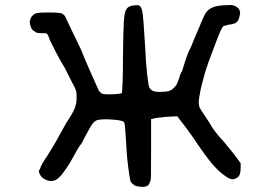

<svg xmlns="http://www.w3.org/2000/svg" viewBox="-20 -690 1070 760"><path d="M102.5 -619.1Q103.5 -623 106.9 -626.5Q110.4 -629.9 116.2 -634.8Q122.1 -637.7 132.3 -639.2Q142.6 -640.6 170.9 -640.6Q205.1 -640.6 217.3 -638.7Q229.5 -636.7 237.3 -626Q242.2 -616.2 263.2 -571.3Q284.2 -526.4 301.8 -491.2Q309.6 -469.7 335.9 -410.2Q362.3 -350.6 371.1 -331.1Q374 -327.1 377.4 -324.2Q380.9 -321.3 383.8 -319.3Q392.6 -316.4 411.1 -316.4Q418 -316.4 437 -317.4Q456.1 -318.4 461.9 -321.3Q463.9 -325.2 465.3 -365.7Q466.8 -406.2 466.8 -464.8Q467.8 -565.4 470.2 -604Q472.7 -642.6 479.5 -651.4Q483.4 -660.2 493.2 -664.6Q502.9 -668.9 513.7 -668.9H518.6Q521.5 -669.9 523.4 -669.9Q538.1 -669.9 543 -646.5Q547.9 -623 554.7 -501Q557.6 -437.5 562.5 -395.5Q567.4 -353.5 570.3 -345.7Q575.2 -335 584.5 -330.6Q593.8 -326.2 612.3 -326.2Q636.7 -326.2 647.9 -329.6Q659.2 -333 669.9 -343.8Q676.8 -350.6 680.2 -357.9Q683.6 -365.2 687.5 -376Q690.4 -383.8 693.4 -394Q696.3 -404.3 701.2 -408.2Q702.1 -415 706.1 -425.8Q710 -436.5 712.9 -447.3Q715.8 -458 722.2 -474.1Q728.5 -490.2 736.3 -504.9Q741.2 -518.6 751 -541.5Q760.7 -564.5 769.5 -584Q777.3 -604.5 785.2 -621.1Q793 -637.7 795.9 -640.6Q814.5 -667 864.3 -668.9Q876 -669.9 885.7 -669.9H898.4Q907.2 -668.9 916 -663.1Q924.8 -657.2 927.7 -651.4Q929.7 -645.5 930.7 -638.7Q929.7 -630.9 926.3 -618.2Q922.9 -605.5 912.1 -598.6Q907.2 -596.7 899.9 -594.7Q892.6 -592.8 886.7 -592.8Q878.9 -590.8 872.6 -588.9Q866.2 -586.9 865.2 -586.9Q860.4 -584 852.5 -566.9Q844.7 -549.8 828.1 -504.9Q802.7 -440.4 789.6 -395.5Q776.4 -350.6 770.5 -315.4Q766.6 -296.9 766.6 -285.2Q766.6 -280.3 768.1 -271.5Q769.5 -262.7 779.3 -249Q782.2 -244.1 791 -231.4Q799.8 -218.8 809.6 -203.1Q818.4 -186.5 831.5 -169.4Q844.7 -152.3 854.5 -141.6Q865.2 -130.9 878.9 -113.3Q892.6 -95.7 905.3 -81.1L932.6 -43.9V-26.4Q932.6 3.9 920.9 11.7Q909.2 19.5 901.4 19.5Q890.6 19.5 878.9 11.7Q849.6 -6.8 821.8 -39.1Q793.9 -71.3 740.2 -151.4Q717.8 -183.6 700.7 -205.1Q683.6 -226.6 682.6 -229.5H676.8Q664.1 -229.5 629.4 -226.6Q594.7 -223.6 584 -219.7L578.1 -218.8V-98.6Q578.1 -20.5 577.6 2.9Q577.1 26.4 573.2 31.2Q569.3 43.9 560.5 46.9Q551.8 49.8 543.9 49.8Q539.1 49.8 534.2 48.8Q518.6 47.9 510.7 42.5Q502.9 37.1 497.1 29.3Q493.2 16.6 487.3 -29.8Q481.4 -76.2 477.5 -152.3Q475.6 -183.6 474.1 -194.3Q472.7 -205.1 469.7 -208Q459 -213.9 435.1 -215.8Q411.1 -217.8 398.4 -217.8Q382.8 -217.8 370.1 -215.8Q358.4 -213.9 349.6 -204.1Q340.8 -194.3 330.1 -173.8Q324.2 -163.1 316.4 -148.4Q308.6 -133.8 302.7 -122.1Q294.9 -113.3 282.7 -91.8Q270.5 -70.3 258.8 -48.8Q231.4 -4.9 215.8 10.7Q200.2 26.4 183.6 26.4H181.6Q169.9 26.4 156.2 19Q142.6 11.7 137.7 -1Q133.8 -6.8 133.8 -11.2Q133.8 -15.6 138.7 -22.5Q140.6 -30.3 147.9 -43Q155.3 -55.7 166 -71.3Q174.8 -85 185.1 -102.1Q195.3 -119.1 202.1 -130.9Q208 -141.6 219.7 -162.6Q231.4 -183.6 242.2 -203.1Q269.5 -244.1 276.4 -263.2Q283.2 -282.2 283.2 -300.8V-312.5Q283.2 -322.3 280.8 -331.5Q278.3 -340.8 262.7 -369.1Q255.9 -383.8 247.1 -399.9Q238.3 -416 235.4 -422.9Q219.7 -447.3 203.1 -480Q186.5 -512.7 176.8 -532.2Q173.8 -543 169.9 -550.3Q166 -557.6 164.1 -557.6Q162.1 -558.6 157.2 -558.6H144.5Q137.7 -558.6 129.9 -559.6Q122.1 -560.5 119.1 -564.5Q106.4 -570.3 102.1 -583Q97.7 -595.7 97.7 -602.5Q97.7 -611.3 102.5 -619.1Z"/></svg>

Font: JasonHandwriting4
Style: Regular
Weight: 400
Version: Version 1.01.21